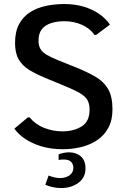

<svg xmlns="http://www.w3.org/2000/svg" viewBox="-20 -741 642 966"><path d="M296.4 9.8Q236.3 9.8 188 -4.9Q139.6 -19.5 105.5 -43Q71.3 -66.4 52.2 -93.8L120.1 -150.4H128.9Q158.2 -114.7 202.6 -97.4Q247.1 -80.1 292.5 -80.1Q351.1 -80.1 390.9 -105Q430.7 -129.9 430.7 -189Q430.7 -218.8 419.9 -237.5Q409.2 -256.3 382.3 -272.2Q355.5 -288.1 306.6 -308.1L205.1 -350.1Q158.7 -369.6 125.2 -390.4Q91.8 -411.1 73.7 -442.6Q55.7 -474.1 55.7 -524.9Q55.7 -581.5 75.9 -619.4Q96.2 -657.2 131.1 -679.4Q166 -701.7 210.4 -711.2Q254.9 -720.7 303.2 -720.7Q356.9 -720.7 401.1 -707.5Q445.3 -694.3 479 -670.9Q512.7 -647.5 533.2 -617.2L463.9 -565.4H455.6Q432.1 -598.6 391.6 -616.5Q351.1 -634.3 303.2 -634.3Q268.6 -634.3 238.8 -625.2Q209 -616.2 191.4 -595Q173.8 -573.7 173.8 -536.6Q173.8 -512.7 182.6 -496.3Q191.4 -480 212.6 -466.8Q233.9 -453.6 271 -438.5L367.2 -399.9Q423.3 -377 463.4 -353Q503.4 -329.1 524.7 -291.7Q545.9 -254.4 545.9 -190.9Q545.9 -136.2 525.1 -97.9Q504.4 -59.6 469 -35.9Q433.6 -12.2 388.9 -1.2Q344.2 9.8 296.4 9.8ZM287.1 205.1Q246.1 205.1 208 188.5L224.6 142.1Q239.7 148.4 254.4 151.6Q269 154.8 281.7 154.8Q311 154.8 330.1 140.9Q349.1 127 349.1 103Q349.1 86.9 338.6 74.2Q328.1 61.5 298.8 61.5Q293.9 61.5 287.8 62Q281.7 62.5 274.9 64V35.6Q301.3 25.4 327.6 25.4Q362.8 25.4 386.5 45.7Q410.2 65.9 410.2 106Q410.2 152.3 374.5 178.7Q338.9 205.1 287.1 205.1Z"/></svg>

Font: Comme Medium
Style: Regular
Weight: 500
Version: Version 1.000;gftools[0.9.27]